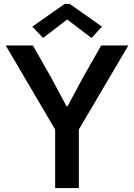

<svg xmlns="http://www.w3.org/2000/svg" viewBox="-20 -949 677 969"><path d="M258.3 -295.4 8.8 -719.7H146L238.3 -557.1L315.9 -412.6H320.8L398.4 -557.1L490.7 -719.7H627.9L377.9 -295.4V0H258.3ZM143.1 -814.5 306.2 -929.2H332L494.6 -814.5L441.9 -757.3L320.3 -849.6H317.4L197.3 -757.3Z"/></svg>

Font: Reddit Sans SemiBold
Style: Regular
Weight: 600
Designer: Stephen Hutchings
Foundry: Reddit
Version: Version 1.013